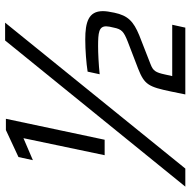

<svg xmlns="http://www.w3.org/2000/svg" viewBox="-32 -710 728 733"><g transform="rotate(-90 331.5 -344.0)"><path d="M543 -688 -15 0H54L611 -688ZM170 -618 105 -308H164L244 -685H201L98 -637L86 -582ZM348 -54 337 0H592L603 -50H407L413 -77C421 -114 427 -123 453 -133L563 -176C616 -198 638 -219 649 -271C653 -289 655 -304 655 -315C655 -370 612 -382 547 -382C506 -382 456 -378 424 -373L414 -327C452 -331 496 -333 521 -333C573 -333 597 -330 597 -302C597 -296 595 -284 592 -273C586 -243 577 -235 539 -220L435 -180C374 -156 366 -140 348 -54Z"/></g></svg>

Font: Saira UNSAM
Style: Italic
Weight: 400
Italic angle: -12°
Designer: Hector Gatti with collaboration of the Omnibus-Type team
Foundry: Omnibus-Type
Version: Version 0.072;PS 000.072;hotconv 1.0.88;makeotf.lib2.5.64775